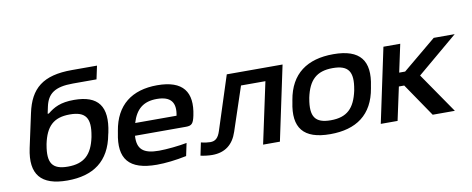

<svg xmlns="http://www.w3.org/2000/svg" viewBox="-62 -984 3122 1271"><g transform="rotate(-10 1498.5 -348.5)"><path d="M623 -244 626 -256C662 -427 603 -509 439 -509C348 -509 303 -484 260 -449H252L262 -496C280 -579 329 -617 451 -617H610L629 -706H460C265 -706 178 -633 144 -472L95 -245C59 -74 127 9 305 9C479 9 591 -69 623 -244ZM209 -247 210 -253C234 -367 285 -419 395 -419C502 -419 534 -371 512 -253L511 -247C487 -132 433 -81 324 -81C218 -81 188 -129 209 -247Z M1200 -270C1232 -423 1173 -509 998 -509C828 -509 718 -426 690 -256L688 -244C653 -74 718 9 906 9C964 9 1034 1 1106 -14L1124 -99C1074 -89 988 -80 936 -80C830 -80 790 -116 796 -205H1139C1178 -205 1189 -218 1200 -270ZM812 -288C839 -378 890 -420 980 -420C1076 -420 1107 -373 1090 -288Z M1447 -117 1545 -411H1709L1621 0H1734L1840 -500H1465L1349 -141C1334 -93 1313 -77 1280 -77C1265 -77 1240 -80 1218 -86L1200 0C1221 5 1253 9 1278 9C1365 9 1420 -35 1447 -117Z M1863 -256 1861 -244C1826 -76 1891 9 2072 9C2247 9 2360 -70 2389 -244L2391 -256C2426 -423 2363 -509 2182 -509C2007 -509 1892 -430 1863 -256ZM1975 -247 1976 -253C2000 -367 2053 -419 2162 -419C2269 -419 2300 -371 2278 -253L2277 -247C2252 -133 2201 -81 2091 -81C1985 -81 1954 -129 1975 -247Z M2518 -500 2412 0H2525L2573 -223H2609L2761 0H2910L2724 -270L2997 -500H2856L2631 -313H2591L2631 -500Z"/></g></svg>

Font: LT Wave Medium
Style: Italic
Weight: 500
Designer: Daniel Lyons
Version: Version 2.5 (Glyphs App)